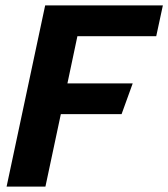

<svg xmlns="http://www.w3.org/2000/svg" viewBox="-20 -687 620 707"><path d="M146.3 -667H579.7L555.3 -553.7H265L228.3 -380H468.7L427.7 -266.7H204L147.3 0H4.3Z"/></svg>

Font: Epunda Sans Light
Style: Italic
Weight: 300
Italic angle: -12.0243°
Designer: Simon Atzbach
Foundry: typofactur
Version: Version 2.204